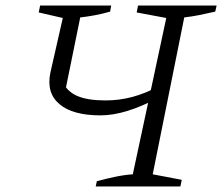

<svg xmlns="http://www.w3.org/2000/svg" viewBox="-20 -674 803 694"><path d="M326 0 330 -19Q363 -28 396.5 -35Q430 -42 460 -44L581 -609L474 -629L479 -654H763L758 -632Q728 -625 700 -619.5Q672 -614 646 -611L532 -44L637 -24L632 0ZM343 -257Q243 -257 195 -297.5Q147 -338 162 -411L207 -609L120 -629L125 -654H382L378 -632Q350 -624 323.5 -619Q297 -614 270 -611L214 -336L208 -375Q225 -341 262 -326Q299 -311 361 -311Q411 -311 458 -323.5Q505 -336 556 -363L548 -319Q495 -290 442 -273.5Q389 -257 343 -257Z"/></svg>

Font: Piazzolla 8pt ExtraLight
Style: Italic
Weight: 250
Italic angle: -11.3°
Designer: Juan Pablo del Peral
Foundry: Huerta Tipografica
Version: Version 2.001